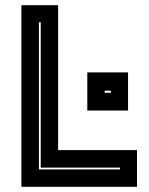

<svg xmlns="http://www.w3.org/2000/svg" viewBox="-20 -720 575 740"><path d="M62.5 0V-700H204V-141.5H508V0ZM130 -67H442.5V-74H137V-634H130ZM316.5 -294V-441H473.5V-294ZM383.5 -362.5H407.5V-370.5H383.5Z"/></svg>

Font: Tourney ExtraBold
Style: Regular
Weight: 800
Designer: Tyler Finck
Foundry: Etcetera Type Co
Version: Version 1.015